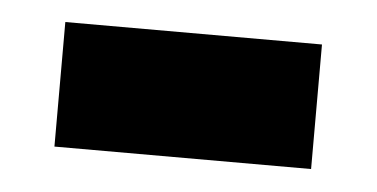

<svg xmlns="http://www.w3.org/2000/svg" viewBox="-27 -361 422 215"><g transform="rotate(5 184.0 -254.0)"><path d="M39.5 -184V-324H328V-184Z"/></g></svg>

Font: Anek Tamil Medium ExtraBold
Style: Regular
Weight: 800
Version: Version 1.003